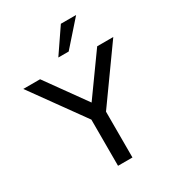

<svg xmlns="http://www.w3.org/2000/svg" viewBox="-238 -1063 1080 1188"><g transform="rotate(-30 302.5 -469.0)"><path d="M251 0V-364L274 -298L-19 -705H101L317 -404H293L509 -705H624L333 -298L354 -364V0ZM266 -765 384 -938H493L340 -765Z"/></g></svg>

Font: Nunito Sans 12pt ExtraLight 12pt SemiBold
Style: Regular
Weight: 600
Version: Version 3.101;gftools[0.9.27]